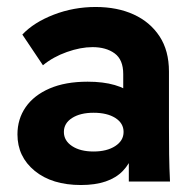

<svg xmlns="http://www.w3.org/2000/svg" viewBox="-20 -520 562 550"><path d="M349 0V-154L333 -204V-308Q333 -349 308.5 -367Q284 -385 245 -385Q211 -385 171.5 -371Q132 -357 103 -333L44 -421Q77 -456 134 -478Q191 -500 254 -500Q316 -500 363 -478.5Q410 -457 437 -416Q464 -375 464 -315V-156Q464 -117 464.5 -78Q465 -39 467 0ZM212 10Q129 10 79.5 -30.5Q30 -71 30 -135Q30 -179 53.5 -213Q77 -247 122 -266.5Q167 -286 231 -286Q320 -286 364 -247.5Q408 -209 408 -145H371Q371 -71 332 -30.5Q293 10 212 10ZM248 -86Q286 -86 310 -101.5Q334 -117 334 -142Q334 -167 310.5 -182Q287 -197 248 -197Q210 -197 186.5 -182Q163 -167 163 -142Q163 -117 186.5 -101.5Q210 -86 248 -86Z"/></svg>

Font: SUSE Thin
Style: Bold
Weight: 700
Version: Version 1.000